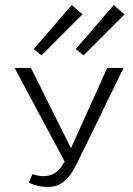

<svg xmlns="http://www.w3.org/2000/svg" viewBox="-20 -735 528 763"><path d="M145 -515 114 -540 265 -715 308 -678ZM281 -540 432 -715 475 -678 312 -515ZM406 -465H471L305 -125Q282 -76 266.5 -51Q251 -26 227.5 -9Q204 8 170 8Q131 8 94 -9L109 -43Q133 -35 152 -35Q181 -35 200.5 -49Q220 -63 237 -93L38 -465H103L262 -146Z"/></svg>

Font: Ysabeau SC Semilight
Style: Regular
Weight: 300
Designer: Christian Thalmann (Catharsis Fonts)
Version: Version 0.003